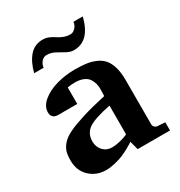

<svg xmlns="http://www.w3.org/2000/svg" viewBox="-171 -826 894 956"><g transform="rotate(-30 276.5 -348.5)"><path d="M536.1 0H350.1L336.9 -49.8Q333.5 -47.4 327.1 -43.2Q320.8 -39.1 301.3 -28.3Q281.7 -17.6 262.2 -9.3Q242.7 -1 215.1 5.6Q187.5 12.2 163.1 12.2Q107.9 12.2 70.1 -23.4Q32.2 -59.1 32.2 -117.2Q32.2 -147 37.6 -166.5Q43 -186 60.5 -206.5Q78.1 -227.1 111.8 -243.2Q145.5 -259.3 200.4 -276.6Q255.4 -293.9 337.9 -312L338.9 -351.1Q339.4 -367.2 335.7 -381.8Q332 -396.5 322.8 -411.4Q313.5 -426.3 293.5 -435.1Q273.4 -443.8 245.1 -443.8Q233.4 -443.8 222.7 -442.9Q211.9 -441.9 207 -440.9L202.1 -439.9V-345.2H99.1Q97.2 -345.2 94.2 -345Q91.3 -344.7 83.5 -345.9Q75.7 -347.2 69.8 -350.3Q64 -353.5 59.1 -361.3Q54.2 -369.1 54.2 -380.9Q54.2 -416.5 88.1 -444.3Q122.1 -472.2 172.4 -486.1Q222.7 -500 276.9 -500Q314 -500 341.3 -496.3Q368.7 -492.7 394.3 -481.7Q419.9 -470.7 435.8 -452.1Q451.7 -433.6 460.9 -403.1Q470.2 -372.6 470.2 -330.1V-73.2Q470.2 -64 476.6 -57.4Q482.9 -50.8 492.2 -49.8L536.1 -46.9ZM336.9 -92.8V-257.8Q241.7 -238.8 207.8 -214.8Q173.8 -190.9 173.8 -145Q173.8 -113.8 193.8 -92.3Q213.9 -70.8 245.1 -70.8Q264.2 -70.8 287.1 -76.2Q310.1 -81.5 323.2 -86.9ZM443.8 -709Q413.1 -585 323.2 -585Q301.8 -585 281 -596.9Q260.3 -608.9 238 -620.8Q215.8 -632.8 190.9 -632.8Q174.3 -632.8 161.9 -618.9Q149.4 -605 147 -585H92.8Q106.9 -641.6 136.2 -675.3Q165.5 -709 212.9 -709Q230.5 -709 247.8 -701.7Q265.1 -694.3 277.3 -685.5Q289.6 -676.8 308.1 -669.4Q326.7 -662.1 346.2 -662.1Q361.8 -662.1 375 -675.8Q388.2 -689.5 390.1 -709Z"/></g></svg>

Font: Veleka
Style: Bold
Weight: 700
Designer: Stefan Peev, Context Ltd, 2016; SIL International, 1997-2014.
Foundry: Stefan Peev, Context Ltd, 2016
Version: Version 1.000